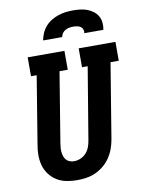

<svg xmlns="http://www.w3.org/2000/svg" viewBox="-102 -1024 814 1101"><g transform="rotate(-10 305.0 -473.5)"><path d="M256 8Q225 8 194.5 2Q164 -4 139 -19.5Q114 -35 96 -59Q78 -83 70 -111.5Q62 -140 62 -171.5Q62 -203 68 -234L132 -625H99V-735H313V-625H265L198 -216Q196 -203 195 -190Q194 -177 195.5 -164.5Q197 -152 201 -140.5Q205 -129 213 -120Q221 -111 233 -106.5Q245 -102 258 -102Q277 -102 296 -110Q315 -118 328.5 -133Q342 -148 349 -166.5Q356 -185 359 -204L429 -625H396V-735H610V-625H562L490 -186Q485 -159 475.5 -133Q466 -107 450 -83.5Q434 -60 411.5 -41.5Q389 -23 363 -11.5Q337 0 309.5 4Q282 8 256 8ZM203 -815Q207 -837 216 -857.5Q225 -878 240 -895Q255 -912 275 -924Q295 -936 316.5 -943Q338 -950 359 -952.5Q380 -955 402 -955Q423 -955 444 -952.5Q465 -950 483.5 -943Q502 -936 518 -924Q534 -912 544 -895Q554 -878 556 -857Q558 -836 554 -815H443Q445 -826 441.5 -836.5Q438 -847 429 -853Q420 -859 409 -861Q398 -863 387 -863Q375 -863 363.5 -861Q352 -859 341 -853Q330 -847 323 -837Q316 -827 314 -815Z"/></g></svg>

Font: Iosevka Slab XBdEx
Style: Italic
Weight: 800
Width: 7
Italic angle: -9°
Monospace: yes
Designer: Belleve Invis
Foundry: Belleve Invis
Version: Version 11.1.1; ttfautohint (v1.8.3)